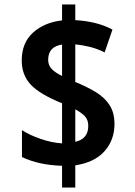

<svg xmlns="http://www.w3.org/2000/svg" viewBox="-20 -779 603 857"><path d="M257 -39Q154 -42 78 -78V-198Q112 -176 161.5 -159Q211 -142 257 -139V-318Q158 -358 117.5 -401Q77 -444 77 -509Q77 -588 127.5 -633.5Q178 -679 257 -688V-759H316V-689Q359 -687 401.5 -677Q444 -667 482 -647L447 -545Q416 -561 382 -569.5Q348 -578 316 -581V-413Q368 -392 407.5 -368Q447 -344 469 -310Q491 -276 491 -226Q491 -154 446.5 -104Q402 -54 316 -41V58H257ZM257 -580Q227 -576 211 -559Q195 -542 195 -512Q195 -488 210.5 -471.5Q226 -455 257 -440ZM316 -146Q374 -159 374 -217Q374 -244 359 -260Q344 -276 316 -291Z"/></svg>

Font: Noto Sans Mono SemiCondensed
Style: Bold
Weight: 700
Width: 4
Designer: Monotype Design Team
Foundry: Monotype Imaging Inc.
Version: Version 2.014